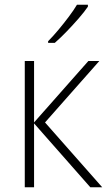

<svg xmlns="http://www.w3.org/2000/svg" viewBox="-20 -786 459 806"><path d="M351 -530H397L169 -272L409 0H359L123 -268V0H84V-530H123V-272ZM349 -766V-758Q334 -736 310.5 -709Q287 -682 260.5 -654.5Q234 -627 210 -606H182V-613Q202 -633 225 -660.5Q248 -688 269 -716Q290 -744 303 -766Z"/></svg>

Font: Noto Sans Disp ExtLt
Style: Regular
Weight: 200
Designer: Monotype Design Team
Foundry: Monotype Imaging Inc.
Version: Version 2.000;GOOG;noto-source:20170915:90ef993387c0